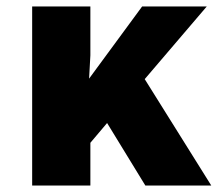

<svg xmlns="http://www.w3.org/2000/svg" viewBox="-20 -577 677 597"><path d="M623 -557 430 -331 637 0H432L313 -194.5L261 -133V0H80V-557H261V-405L257 -332.5L422 -557Z"/></svg>

Font: Koeln Type Sans ExtraBold
Style: Regular
Weight: 800
Designer: Eben Sorkin
Foundry: Eben Sorkin
Version: Version 2.001